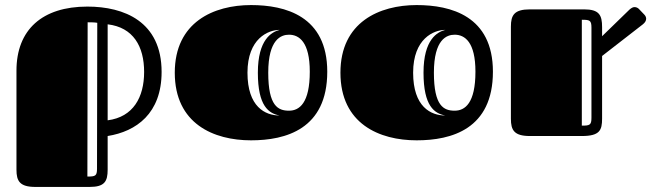

<svg xmlns="http://www.w3.org/2000/svg" viewBox="-20 -537 2571 758"><path d="M325 -511C147 -511 45 -420 45 -258V133C45 178 58 201 120 201H334C393 201 405 179 405 133V0C518 -18 618 -89 618 -253C618 -452 470 -511 325 -511ZM549 -253C549 -153 506 -75 405 -62V-441C506 -429 549 -354 549 -253ZM363 129C363 158 356 160 325 160L326 -449C333 -449 354 -449 364 -447Z M971 17C1108 17 1272 -27 1272 -254C1272 -474 1106 -517 971 -517C824 -517 670 -450 670 -250C670 -48 824 17 971 17ZM1121 -100C1078 -100 1039 -118 1039 -250C1039 -382 1090 -400 1121 -400C1161 -400 1203 -371 1203 -254C1203 -130 1162 -100 1121 -100ZM1084 -81C1027 -81 957 -115 957 -250C957 -385 1039 -419 1084 -419C1053 -411 998 -382 998 -250C998 -118 1041 -89 1084 -81Z M1625 17C1762 17 1926 -27 1926 -254C1926 -474 1760 -517 1625 -517C1478 -517 1324 -450 1324 -250C1324 -48 1478 17 1625 17ZM1775 -100C1732 -100 1693 -118 1693 -250C1693 -382 1744 -400 1775 -400C1815 -400 1857 -371 1857 -254C1857 -130 1816 -100 1775 -100ZM1738 -81C1681 -81 1611 -115 1611 -250C1611 -385 1693 -419 1738 -419C1707 -411 1652 -382 1652 -250C1652 -118 1695 -89 1738 -81Z M1997 -68C1997 -23 2010 0 2072 0H2277C2348 0 2357 -23 2357 -69V-316L2518 -441C2527 -448 2531 -456 2531 -463C2531 -469 2528 -475 2524 -479L2502 -502C2498 -506 2492 -509 2485 -509C2479 -509 2473 -506 2465 -499L2357 -394V-430C2357 -477 2346 -500 2286 -500H2072C2010 -500 1997 -477 1997 -432ZM2315 -72C2315 -43 2308 -41 2277 -41V-459C2308 -459 2315 -457 2315 -428Z"/></svg>

Font: Fascinate Inline
Style: Regular
Weight: 900
Designer: Astigmatic (AOETI)
Foundry: Astigmatic (AOETI)
Version: Version 1.000